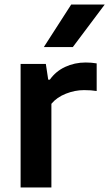

<svg xmlns="http://www.w3.org/2000/svg" viewBox="-20 -828 482 848"><path d="M71 -545.5H182.5L193 -476H200Q226 -513 267.8 -532.5Q309.5 -552 358.5 -552Q384 -552 407 -548V-426Q383.5 -430 351 -430Q311 -430 271 -414.2Q231 -398.5 207 -369.5V0H71ZM173.5 -620 294.5 -808H442.5L301.5 -620Z"/></svg>

Font: Encode Sans Semi Expanded SmBd
Style: Regular
Weight: 600
Width: 6
Designer: Multiple Designers
Foundry: Impallari Type
Version: Version 2.000